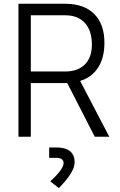

<svg xmlns="http://www.w3.org/2000/svg" viewBox="-20 -713 626 1001"><path d="M76.2 0V-693.4H319.8Q417.5 -693.4 470.9 -640.4Q524.4 -587.4 524.4 -489.7Q524.4 -412.1 491.7 -361.1Q459 -310.1 397.9 -291L549.8 0H474.1L330.6 -279.8Q325.2 -279.8 319.8 -279.8H140.6V0ZM140.6 -340.3H319.8Q386.2 -340.3 422.6 -377Q459 -413.6 459 -480Q459 -553.2 422.6 -593.3Q386.2 -633.3 319.8 -633.3H140.6ZM286.6 267.6 242.2 232.4Q311.5 168.9 311.5 137.2Q311.5 109.9 271.5 109.9H236.3V55.7H272.9Q369.1 55.7 369.1 133.8Q369.1 184.6 286.6 267.6Z"/></svg>

Font: CaskaydiaCove NFP Light
Style: Regular
Weight: 300
Designer: Aaron Bell
Foundry: Saja Typeworks
Version: Version 2111.001; VTT 6.35;Nerd Fonts 3.1.1